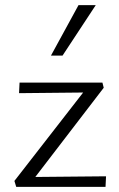

<svg xmlns="http://www.w3.org/2000/svg" viewBox="-20 -726 463 746"><path d="M36 -23 319 -387 350 -367 54 -364 56 -405H378L383 -385L100 -16L72 -38L392 -41L390 0H43ZM178 -510 285 -706H352L223 -510Z"/></svg>

Font: Ysabeau Office Light
Style: Regular
Weight: 300
Designer: Christian Thalmann (Catharsis Fonts)
Version: Version 2.001;gftools[0.9.30]; featfreeze: tnum,lnum,ss02